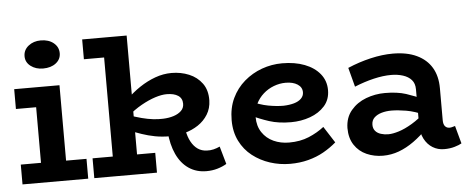

<svg xmlns="http://www.w3.org/2000/svg" viewBox="-49 -816 2308 946"><g transform="rotate(-5 1105.5 -342.5)"><path d="M128 -31V-471H252V-31ZM28 0V-98H353V0ZM28 -373V-471H220V-373ZM179 -560Q143 -560 118 -579Q93 -598 93 -628Q93 -659 118 -679Q143 -699 179 -699Q218 -699 242.5 -679Q267 -659 267 -628Q267 -598 242.5 -579Q218 -560 179 -560Z M773 -173Q733 -173 699 -179.5Q665 -186 634.5 -196.5Q604 -207 574 -219V-296Q610 -283 640.5 -275Q671 -267 697.5 -264Q724 -261 746 -262Q775 -263 798.5 -270.5Q822 -278 836.5 -292Q851 -306 851 -327Q851 -354 830.5 -367.5Q810 -381 774 -381Q749 -381 716.5 -370.5Q684 -360 647.5 -339.5Q611 -319 574 -287L577 -370Q611 -404 648.5 -429Q686 -454 726 -468.5Q766 -483 807 -483Q853 -483 893 -466.5Q933 -450 957.5 -416.5Q982 -383 981 -332Q980 -293 961.5 -263Q943 -233 913 -213Q883 -193 846 -183Q809 -173 773 -173ZM383 0V-98H693V0ZM483 -31V-686H603V-31ZM383 -588V-686H593V-588ZM937 14Q887 14 849.5 -11.5Q812 -37 790 -84.5Q768 -132 763 -197H851Q857 -163 870.5 -138.5Q884 -114 903 -101Q922 -88 947 -87Q965 -86 981 -90Q997 -94 1012 -101L1037 -13Q1017 -1 991.5 6.5Q966 14 937 14Z M1351 14Q1300 14 1252 -1.5Q1204 -17 1165.5 -47Q1127 -77 1104.5 -122Q1082 -167 1082 -225Q1082 -286 1104.5 -333.5Q1127 -381 1166 -414.5Q1205 -448 1253.5 -465.5Q1302 -483 1354 -483Q1417 -483 1465 -464.5Q1513 -446 1540.5 -412Q1568 -378 1568 -332Q1568 -285 1540 -253.5Q1512 -222 1467.5 -206Q1423 -190 1373 -190Q1312 -190 1265.5 -205Q1219 -220 1174 -242V-313Q1227 -289 1268 -281.5Q1309 -274 1343 -274Q1373 -275 1395.5 -281.5Q1418 -288 1431 -301Q1444 -314 1444 -332Q1444 -357 1421.5 -371.5Q1399 -386 1363 -386Q1333 -386 1304 -375Q1275 -364 1252 -343.5Q1229 -323 1215 -294.5Q1201 -266 1201 -230Q1201 -186 1222 -154.5Q1243 -123 1278 -107Q1313 -91 1355 -91Q1410 -91 1453 -109Q1496 -127 1529 -153L1581 -72Q1552 -47 1517.5 -27.5Q1483 -8 1441 3Q1399 14 1351 14Z M2113 8Q2082 8 2056.5 -7.5Q2031 -23 2015.5 -52.5Q2000 -82 2000 -124V-298Q2000 -327 1984.5 -344.5Q1969 -362 1942.5 -370.5Q1916 -379 1884 -379Q1844 -379 1797.5 -368Q1751 -357 1702 -337L1677 -432Q1733 -456 1791 -469.5Q1849 -483 1901 -483Q1971 -483 2019.5 -460Q2068 -437 2093 -395Q2118 -353 2118 -293V-135Q2118 -114 2126.5 -104.5Q2135 -95 2148 -95Q2156 -95 2163.5 -97.5Q2171 -100 2176 -101L2200 -13Q2189 -6 2165.5 1Q2142 8 2113 8ZM1810 14Q1767 14 1729.5 -2.5Q1692 -19 1669.5 -53Q1647 -87 1647 -137Q1648 -189 1677.5 -224Q1707 -259 1752 -276Q1797 -293 1846 -293Q1907 -293 1950 -279Q1993 -265 2038 -244V-166Q1985 -190 1943 -197Q1901 -204 1870 -204Q1844 -204 1821.5 -197.5Q1799 -191 1785 -177.5Q1771 -164 1771 -142Q1771 -124 1781 -112Q1791 -100 1808.5 -94.5Q1826 -89 1845 -89Q1867 -89 1897.5 -98.5Q1928 -108 1964 -129.5Q2000 -151 2038 -186L2035 -103Q2001 -67 1964 -40.5Q1927 -14 1889 0Q1851 14 1810 14Z"/></g></svg>

Font: BioRhyme
Style: Bold
Weight: 700
Designer: Aoife Mooney
Foundry: Aoife Mooney Type
Version: Version 1.600;gftools[0.9.33]